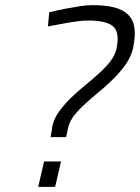

<svg xmlns="http://www.w3.org/2000/svg" viewBox="-20 -730 546 749"><path d="M499 -542Q491 -508 470.5 -479Q450 -450 424 -424Q398 -398 369 -374Q340 -350 314.5 -327Q289 -304 270.5 -281Q252 -258 246 -233L238 -195H177Q179 -206 181 -216Q183 -224 183.5 -231.5Q184 -239 185 -241Q192 -270 211.5 -296.5Q231 -323 256.5 -348Q282 -373 311 -396.5Q340 -420 365.5 -443Q391 -466 409.5 -489.5Q428 -513 434 -538Q448 -601 423 -625.5Q398 -650 323 -650Q305 -650 278.5 -646.5Q252 -643 227 -638Q198 -633 167 -627L172 -682Q204 -690 235 -696Q261 -701 290 -705.5Q319 -710 340 -710Q389 -710 424 -701.5Q459 -693 479.5 -673Q500 -653 504.5 -621Q509 -589 499 -542ZM152 -100H218L195 -1H129Z"/></svg>

Font: Panefresco 250wt
Style: Italic
Weight: 300
Version: Version 1.000